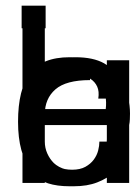

<svg xmlns="http://www.w3.org/2000/svg" viewBox="-20 -648 480 680"><path d="M410.2 -146.5Q410.2 -117.2 401.4 -88.4Q392.6 -59.6 372.1 -37.6Q351.6 -15.6 317.9 -2Q284.2 11.7 235.4 11.7Q137.7 11.7 90.8 -45.4Q43.9 -102.5 43.9 -216.8Q43.9 -332 86.4 -388.7Q128.9 -445.3 226.6 -445.3Q276.4 -445.3 311.5 -434.6Q346.7 -423.8 368.7 -404.3Q390.6 -384.8 399.4 -357.9Q408.2 -331.1 405.3 -298.8H328.1Q332 -324.2 324.2 -341.3Q316.4 -358.4 300.3 -368.7Q284.2 -378.9 263.2 -382.8Q242.2 -386.7 220.7 -386.7Q200.2 -386.7 181.6 -377.9Q163.1 -369.1 149.9 -349.1Q136.7 -329.1 128.9 -296.4Q121.1 -263.7 121.1 -216.8Q121.1 -123 150.9 -85Q180.7 -46.9 235.4 -46.9Q263.7 -46.9 282.2 -57.1Q300.8 -67.4 312 -82.5Q323.2 -97.7 327.6 -114.7Q332 -131.8 332 -146.5H410.2Z M56.6 -547.9V-627.9H141.6V-547.9ZM59.6 0V-434.6H138.7V0Z M298.8 -364.3Q213.9 -364.3 176.3 -331.5Q138.7 -298.8 138.7 -243.2V0H59.6V-434.6H138.7V-375Q147.5 -389.6 157.7 -400.4Q168 -411.1 185.5 -418.9Q203.1 -426.8 230 -430.7Q256.8 -434.6 298.8 -434.6V-364.3Z M410.2 -146.5Q410.2 -117.2 401.4 -88.4Q392.6 -59.6 372.1 -37.6Q351.6 -15.6 317.9 -2Q284.2 11.7 235.4 11.7Q137.7 11.7 90.8 -45.4Q43.9 -102.5 43.9 -216.8Q43.9 -332 86.4 -388.7Q128.9 -445.3 226.6 -445.3Q276.4 -445.3 311.5 -434.6Q346.7 -423.8 368.7 -404.3Q390.6 -384.8 399.4 -357.9Q408.2 -331.1 405.3 -298.8H328.1Q332 -324.2 324.2 -341.3Q316.4 -358.4 300.3 -368.7Q284.2 -378.9 263.2 -382.8Q242.2 -386.7 220.7 -386.7Q200.2 -386.7 181.6 -377.9Q163.1 -369.1 149.9 -349.1Q136.7 -329.1 128.9 -296.4Q121.1 -263.7 121.1 -216.8Q121.1 -123 150.9 -85Q180.7 -46.9 235.4 -46.9Q263.7 -46.9 282.2 -57.1Q300.8 -67.4 312 -82.5Q323.2 -97.7 327.6 -114.7Q332 -131.8 332 -146.5H410.2Z M358.4 0V-55.7Q340.8 -27.3 310.1 -7.8Q279.3 11.7 226.6 11.7Q137.7 11.7 98.6 -29.8Q59.6 -71.3 59.6 -147.5V-434.6H138.7V-146.5Q138.7 -124 147.5 -104.5Q156.2 -85 170.4 -70.8Q184.6 -56.6 203.6 -48.8Q222.7 -41 243.2 -41Q266.6 -41 287.6 -49.3Q308.6 -57.6 324.2 -72.3Q339.8 -86.9 349.1 -107.9Q358.4 -128.9 358.4 -155.3V-434.6H437.5V0Z M59.6 0V-627.9H138.7V0Z M437.5 -138.7Q432.6 -112.3 419.4 -85.4Q406.2 -58.6 382.8 -37.1Q359.4 -15.6 324.2 -2Q289.1 11.7 241.2 11.7Q186.5 11.7 148.9 -9.8Q111.3 -31.2 87.9 -64.9Q64.5 -98.6 54.2 -139.2Q43.9 -179.7 43.9 -216.8Q43.9 -257.8 54.2 -298.3Q64.5 -338.9 87.9 -371.6Q111.3 -404.3 150.4 -424.8Q189.5 -445.3 247.1 -445.3Q310.5 -445.3 348.6 -423.8Q386.7 -402.3 407.2 -371.6Q427.7 -340.8 434.1 -306.2Q440.4 -271.5 440.4 -246.1Q440.4 -236.3 439.9 -225.6Q439.5 -214.8 437.5 -205.1H127Q127 -170.9 133.3 -142.1Q139.6 -113.3 153.3 -91.3Q167 -69.3 189.5 -57.1Q211.9 -44.9 243.2 -44.9Q273.4 -44.9 293.5 -54.2Q313.5 -63.5 326.7 -77.6Q339.8 -91.8 346.2 -107.9Q352.5 -124 354.5 -138.7ZM354.5 -261.7Q357.4 -285.2 353.5 -308.6Q349.6 -332 336.9 -350.1Q324.2 -368.2 301.3 -379.4Q278.3 -390.6 243.2 -390.6Q210.9 -390.6 189.9 -377.4Q168.9 -364.3 155.8 -344.7Q142.6 -325.2 136.2 -302.7Q129.9 -280.3 127 -261.7Z M298.8 -364.3Q213.9 -364.3 176.3 -331.5Q138.7 -298.8 138.7 -243.2V0H59.6V-434.6H138.7V-375Q147.5 -389.6 157.7 -400.4Q168 -411.1 185.5 -418.9Q203.1 -426.8 230 -430.7Q256.8 -434.6 298.8 -434.6V-364.3Z"/></svg>

Font: Myanmar PaOh One
Style: Regular
Weight: 400
Designer: Debbi Hosken
Foundry: SIL
Version: Version 2.8